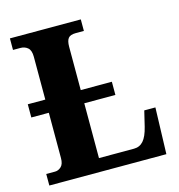

<svg xmlns="http://www.w3.org/2000/svg" viewBox="-106 -807 837 900"><g transform="rotate(-15 312.0 -357.0)"><path d="M23 0V-56H66Q82 -56 95.5 -68.5Q109 -81 109 -110V-330H24V-394H109V-602Q109 -633 94.5 -645.5Q80 -658 59 -658H23V-714H367V-658H327Q301 -658 291 -645.5Q281 -633 281 -604V-394H432V-330H281V-64H451Q479 -64 497 -84.5Q515 -105 526 -150L544 -225H598L591 0Z"/></g></svg>

Font: Noto Serif SemiCondensed ExtraBold
Style: Regular
Weight: 800
Width: 4
Designer: Monotype Design Team
Foundry: Monotype Imaging Inc.
Version: Version 2.015